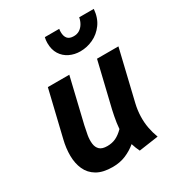

<svg xmlns="http://www.w3.org/2000/svg" viewBox="-182 -880 941 1012"><g transform="rotate(-30 289.0 -374.0)"><path d="M209.5 12Q150.5 12 114.2 -9.4Q78 -30.8 61.4 -67.6Q44.8 -104.5 44.4 -150.8Q44 -197 56.2 -246L123 -524H253.5L189 -254Q182.8 -227 178.1 -199.6Q173.5 -172.2 176.4 -148.9Q179.2 -125.5 193.8 -111.6Q208.2 -97.8 240 -97.8Q268.5 -97.8 291.8 -108.6Q315 -119.5 339.2 -143.8Q340.8 -161 343.1 -179.5Q345.5 -198 349.5 -217Q353.5 -236 356.8 -251.8L422.2 -524H552.5L479.8 -220.2Q471 -183.2 469.8 -146.1Q468.5 -109 475 -74.5Q481.5 -40 493.5 -8.8L375.2 8.2Q369.2 -3.8 364.4 -16.1Q359.5 -28.5 355 -43Q325.5 -18.2 289.5 -3.1Q253.5 12 209.5 12ZM366.5 -601.2Q331.5 -601.2 301.8 -615.5Q272 -629.8 254.4 -657.8Q236.8 -685.8 236.8 -726.2Q236.8 -734.8 237.8 -743.2Q238.8 -751.8 240.8 -760H328.5Q327.5 -755.2 327.1 -750.4Q326.8 -745.5 326.8 -740.8Q326.8 -715.8 338.4 -701.8Q350 -687.8 376.2 -687.8Q396.8 -687.8 411.8 -697.4Q426.8 -707 436.6 -723.5Q446.5 -740 450 -760H538.8Q534.5 -707.2 508.6 -671.9Q482.8 -636.5 445.1 -618.9Q407.5 -601.2 366.5 -601.2Z"/></g></svg>

Font: Ubuntu Sans
Style: Italic
Weight: 400
Italic angle: -13.5°
Designer: Dalton Maag Ltd
Foundry: Dalton Maag Ltd
Version: Version 1.006